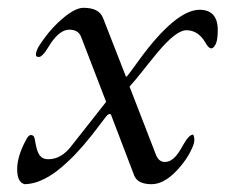

<svg xmlns="http://www.w3.org/2000/svg" viewBox="-20 -459 578 492"><path d="M43 13C77.7 12.3 115 -7.3 155 -46C179 -68 206.3 -99.7 237 -141C245 -151.7 249.8 -158 251.5 -160C253.9 -162.8 257.2 -167 261.5 -167C263.2 -167 264.7 -165 266 -161C267.3 -157 286.7 -106.3 324 -9C330 5.7 344.8 13 368.5 13C392.2 13 416.7 -2 442 -32C452.7 -44.7 461.3 -57.5 468 -70.5C474.7 -83.5 478 -93.2 478 -99.5C478 -105.8 477 -110.7 475 -114C462.1 -114 449.7 -87.5 444.5 -79C436.8 -66.4 423.8 -44 402.5 -44C391.5 -44 383.7 -50.7 379 -64L312 -237C333.4 -260.7 359.3 -295.4 384 -325C415.7 -362.7 440.2 -381.5 457.5 -381.5C474.9 -381.5 489.4 -373.7 501 -358C505.8 -351.6 512.9 -335 521.5 -335C525.2 -335 528.8 -338.5 532.5 -345.5C536.2 -352.5 538 -364.7 538 -382C538 -416.7 522.3 -434 491 -434C450.3 -433.3 399 -390.7 337 -306C327.7 -293.3 320 -282.8 314 -274.5C308 -266.2 304.3 -262 303 -262L244 -413C237.3 -430.3 220.7 -439 194 -439C180.7 -439 164.2 -431 144.5 -415C124.8 -399 107.7 -380.7 93 -360C84.6 -348.3 72 -332.4 72 -318.5C72 -314.8 74.5 -313 79.5 -313C90.6 -313 105 -340.6 110 -348C126 -371.3 141.8 -383 157.5 -383C173.2 -383 183.3 -376.7 188 -364L252 -198L163 -85C145.7 -62.3 126 -51 104 -51C79 -51 74.9 -71.3 70 -97C68.8 -105.1 67.7 -113 59 -113C55 -113 51 -109 47 -101C31.7 -73 24 -47.8 24 -25.5C24 -3.2 30.3 9.7 43 13Z"/></svg>

Font: fbb
Style: Italic
Weight: 400
Italic angle: -12°
Designer: David J. Perry, Michael Sharpe
Version: Version 0.991